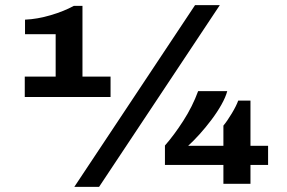

<svg xmlns="http://www.w3.org/2000/svg" viewBox="-20 -720 1123 752"><path d="M271 12 744 -700H841L368 12ZM77 -340V-420H198V-586H78V-643Q126 -645 178.5 -660.5Q231 -676 269 -697H303V-420H413V-340ZM855 0V-74H626V-150Q662 -191 698 -247Q734 -303 756 -363H870Q864 -340 847.5 -310.5Q831 -281 808 -250.5Q785 -220 761 -193.5Q737 -167 717 -149H855V-228Q870 -246 888 -276Q906 -306 913 -326H961V-149H1030V-74H961V0Z"/></svg>

Font: Archivo Expanded ExtraBold
Style: Regular
Weight: 800
Width: 7
Designer: Hector Gatti
Foundry: Omnibus-Type
Version: Version 2.001; ttfautohint (v1.8.3)